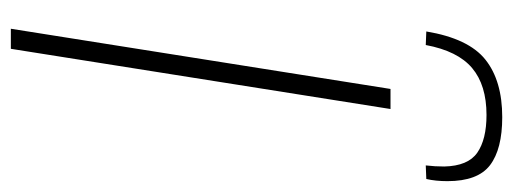

<svg xmlns="http://www.w3.org/2000/svg" viewBox="-316 -630 946 354"><g transform="rotate(90 157.0 -453.0)"><path d="M33 0 144 -700H181L70 0ZM196 -906Q255 -906 284.5 -883.5Q314 -861 314 -805Q314 -783 310 -766L285 -765Q286 -774 286.5 -782Q287 -790 287 -799Q286 -843 261.5 -860Q237 -877 192 -877Q137 -877 105.5 -850.5Q74 -824 63 -765L38 -766Q51 -844 90 -875Q129 -906 196 -906Z"/></g></svg>

Font: Georama ExtraLight
Style: Italic
Weight: 200
Italic angle: -9°
Designer: Jean-Baptiste Levee
Foundry: Production Type
Version: Version 1.000